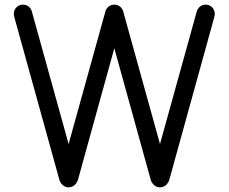

<svg xmlns="http://www.w3.org/2000/svg" viewBox="-20 -801 978 821"><path d="M441.4 -770Q452.6 -781.2 468.8 -781.2Q484.9 -781.2 496.6 -770Q502.9 -763.2 505.9 -755.4L664.1 -185.1L822.3 -755.4Q825.2 -763.2 832 -770Q843.3 -781.2 859.4 -781.2Q875.5 -781.2 887 -769.8Q898.4 -758.3 898.4 -742.2Q898.4 -733.9 895.5 -725.1L704.1 -32.7Q700.2 -20.5 691.9 -11.7Q680.2 0 664.1 0Q647.9 0 636.7 -11.7Q627.9 -20.5 624.5 -32.2L468.8 -594.7L313.5 -32.7Q309.6 -20.5 301.3 -11.7Q289.6 0 273.4 0Q257.3 0 246.1 -11.7Q237.3 -20.5 233.9 -32.2L42 -725.1Q39.1 -733.9 39.1 -742.2Q39.1 -758.3 50.5 -769.8Q62 -781.2 78.1 -781.2Q94.2 -781.2 106 -770Q112.3 -763.2 115.2 -755.4L273.4 -185.1L431.6 -755.4Q433.6 -762.7 441.4 -770Z"/></svg>

Font: Comfortaa
Style: Regular
Weight: 400
Designer: Johan Aakerlund - aajohan
Foundry: Johan Aakerlund
Version: Version 2.004 2013